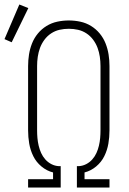

<svg xmlns="http://www.w3.org/2000/svg" viewBox="-56 -834 576 854"><path d="M69 0V-37H180V-67Q152 -74 128.5 -93.5Q105 -113 92 -139.5Q79 -166 74 -195Q69 -224 69 -254V-540Q69 -566 73 -591.5Q77 -617 86.5 -641Q96 -665 112.5 -685Q129 -705 151 -718.5Q173 -732 198.5 -737.5Q224 -743 250 -743Q276 -743 301.5 -737.5Q327 -732 349 -718.5Q371 -705 387.5 -685Q404 -665 413.5 -641Q423 -617 427 -591.5Q431 -566 431 -540V-254Q431 -224 426 -195Q421 -166 408 -139.5Q395 -113 371.5 -93.5Q348 -74 320 -67V-37H431V0H286V-95H295Q312 -96 327.5 -104Q343 -112 354.5 -125Q366 -138 373 -153.5Q380 -169 384 -186Q388 -203 389.5 -220Q391 -237 391 -254V-540Q391 -561 388 -581.5Q385 -602 378 -621Q371 -640 358.5 -657Q346 -674 328.5 -685.5Q311 -697 291 -701.5Q271 -706 250 -706Q229 -706 209 -701.5Q189 -697 171.5 -685.5Q154 -674 141.5 -657Q129 -640 122 -621Q115 -602 112 -581.5Q109 -561 109 -540V-254Q109 -237 110.5 -220Q112 -203 116 -186Q120 -169 127 -153.5Q134 -138 145.5 -125Q157 -112 172.5 -104Q188 -96 205 -95H214V0ZM-4 -646 -36 -660 30 -814 70 -798Z"/></svg>

Font: Iosevka SS04 Extralight
Style: Regular
Weight: 200
Monospace: yes
Designer: Belleve Invis
Foundry: Belleve Invis
Version: Version 19.0.0; ttfautohint (v1.8.4)